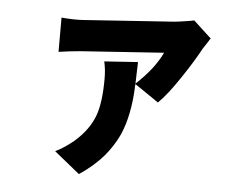

<svg xmlns="http://www.w3.org/2000/svg" viewBox="-51 -655 1070 832"><g transform="rotate(5 484.5 -238.5)"><path d="M531 -295Q531 -289 530 -286V-277Q527 -217 518 -173Q508 -119 488 -73Q464 -21 426 24Q384 73 321 115L210 25Q234 13 247 4Q267 -9 288 -26Q352 -81 376 -148Q396 -206 396 -307Q396 -347 388 -381L534 -391L531 -297Q609 -369 643 -441L280 -416Q234 -412 187 -405V-554Q243 -549 284 -552L676 -579Q697 -581 721 -585Q750 -589 761 -592L839 -520Q835 -516 831 -508L808 -473Q778 -417 729 -344Q673 -260 635 -224Z"/></g></svg>

Font: Xiangcui Wave Sans Xiangcui Wave Sans
Style: Regular
Weight: 800
Width: 3
Version: Version 0.920;March 28, 2024;FontCreator 14.0.0.2814 64-bit